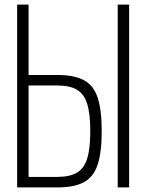

<svg xmlns="http://www.w3.org/2000/svg" viewBox="-20 -820 640 840"><path d="M55 0V-800H105V-15L74 -46H230Q285 -46 316.5 -64.5Q348 -83 361.5 -126.5Q375 -170 375 -246Q375 -322 361.5 -365.5Q348 -409 316.5 -427.5Q285 -446 230 -446H83V-492H230Q304 -492 346.5 -469.5Q389 -447 407 -393.5Q425 -340 425 -246Q425 -153 407 -99Q389 -45 346.5 -22.5Q304 0 230 0ZM495 0V-800H545V0Z"/></svg>

Font: Victor Mono Thin
Style: Regular
Weight: 100
Monospace: yes
Designer: Rune Bjørnerås
Version: Version 1.561;gftools[0.9.30]